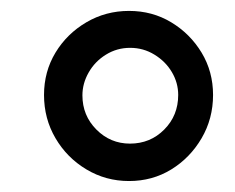

<svg xmlns="http://www.w3.org/2000/svg" viewBox="-20 -672 431 352"><path d="M216.6 -340.1Q173.9 -340.1 138.3 -361.5Q102.7 -382.8 81.7 -418.7Q60.7 -454.5 60.7 -497.9Q60.7 -540.7 81.7 -575.5Q102.7 -610.2 138.3 -631.1Q173.9 -652 216.6 -652Q259.3 -652 293.9 -631.1Q328.6 -610.2 349.6 -575.5Q370.6 -540.7 370.6 -497.9Q370.6 -454.4 349.5 -418.4Q328.4 -382.5 293.9 -361.3Q259.3 -340.1 216.6 -340.1ZM218.3 -408.7Q255.5 -408.7 281.1 -434.5Q306.7 -460.2 306.7 -497.9Q306.7 -520.2 295.1 -539.8Q283.5 -559.4 263.2 -571.8Q242.9 -584.3 218.6 -584.3Q194.3 -584.3 174.2 -571.8Q154.1 -559.4 142.6 -539.2Q131.1 -519.1 131.1 -497.2Q131.1 -460.2 156.7 -434.5Q182.3 -408.7 218.3 -408.7Z"/></svg>

Font: Briem Hand Thin
Style: Regular
Weight: 100
Designer: Gunnlaugur SE Briem, Eben Sorkin
Foundry: Sorkin Type Co.
Version: Version 1.003